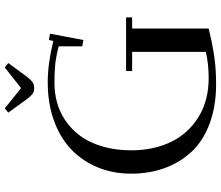

<svg xmlns="http://www.w3.org/2000/svg" viewBox="-82 -854 946 823"><g transform="rotate(-90 391.5 -443.0)"><path d="M58.1 -355Q58.1 -431.2 84.5 -496.1Q110.8 -561 159.9 -609.1Q209 -657.2 283.7 -684.6Q358.4 -711.9 450.2 -711.9Q529.3 -711.9 627 -688L630.9 -707L658.2 -702.1L630.9 -559.1L604 -564V-665Q557.6 -676.8 524.9 -679.9Q492.2 -683.1 449.2 -683.1Q356.9 -683.1 290 -638.9Q223.1 -594.7 190.7 -521.2Q158.2 -447.8 158.2 -354Q158.2 -258.3 194.1 -183.8Q230 -109.4 300.8 -65.7Q371.6 -22 467.8 -22Q528.8 -22 580.1 -34.2V-350.1H498V-376H728V-350.1H680.2V-22Q611.8 -5.4 558.6 2.2Q505.4 9.8 441.9 9.8Q345.7 9.8 271 -18.6Q196.3 -46.9 150.4 -97.2Q104.5 -147.5 81.3 -212.6Q58.1 -277.8 58.1 -355ZM319.8 -880.9 337.9 -896 424.8 -826.2 513.2 -896 532.2 -880.9 474.1 -801.8Q459.5 -783.2 449.5 -776.6Q439.5 -770 424.8 -770Q410.2 -770 401.1 -776.4Q392.1 -782.7 377 -801.8Z"/></g></svg>

Font: Dehuti Alt
Style: Bold
Weight: 700
Version: Version 1.2